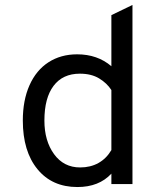

<svg xmlns="http://www.w3.org/2000/svg" viewBox="-20 -742 656 774"><path d="M72 -256Q72 -338 99 -398.5Q126 -459 175.5 -491Q225 -523 291 -523Q373 -523 429 -475V-681L514 -722V0H429V-42Q379 12 292 12Q190 12 131 -60Q72 -132 72 -256ZM429 -137V-379Q411 -407 379.5 -426Q348 -445 302 -445Q233 -445 196 -396Q159 -347 159 -256Q159 -174 198 -120.5Q237 -67 303 -67Q345 -67 377 -85Q409 -103 429 -137Z"/></svg>

Font: Overpass Mono
Style: Regular
Weight: 400
Monospace: yes
Designer: Delve Withrington, Dave Bailey
Foundry: Delve Fonts
Version: Version 1.000;DELV;Overpass